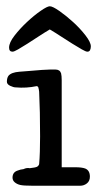

<svg xmlns="http://www.w3.org/2000/svg" viewBox="-20 -593 316 613"><path d="M259 -428Q254 -428 241 -435.5Q228 -443 211 -453.5Q194 -464 175 -476.5Q156 -489 139 -499Q122 -489 103 -476.5Q84 -464 67.5 -453.5Q51 -443 38 -435.5Q25 -428 20 -428Q9 -428 9 -441Q9 -457 26.5 -479.5Q44 -502 66.5 -523Q89 -544 110 -558.5Q131 -573 139 -573Q148 -573 169.5 -558Q191 -543 213.5 -522.5Q236 -502 253 -480Q270 -458 270 -445Q270 -438 267.5 -433Q265 -428 259 -428ZM102 -315Q100 -318 97 -318Q64 -311 30 -314Q23 -314 12.5 -319Q2 -324 2 -332Q2 -344 7 -351Q16 -362 42 -364Q54 -365 68 -366Q68 -361 68 -366Q124 -371 140 -371H157Q171 -371 175 -359Q177 -351 177 -337Q177 -198 177 -59H221Q241 -59 252 -55Q267 -49 267 -29Q267 -15 257.5 -7.5Q248 0 236 0H84Q55 0 44.5 -2.5Q34 -5 27 -11Q20 -17 20 -26Q20 -44 38 -49Q45 -52 55 -53Q65 -58 75 -56Q93 -58 98 -60.5Q103 -63 105 -69Q108 -104 108 -158Q108 -238 105 -300Q104 -309 102 -315Z"/></svg>

Font: Scratch Savers
Style: Book
Weight: 400
Designer: Pablo Impallari, Rodrigo Fuenzalida, Brenda Gallo
Foundry: Pablo Impallari, Rodrigo Fuenzalida, Brenda Gallo
Version: Version 4.0b1